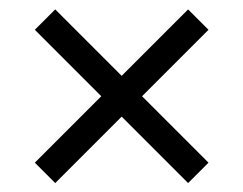

<svg xmlns="http://www.w3.org/2000/svg" viewBox="-20 -590 531 419"><path d="M100.5 -190.5 56 -235 201 -380 56 -525 100.5 -569.5 245.5 -424.5 390.5 -569.5 435 -525 290 -380 435 -235 390.5 -190.5 245.5 -335.5Z"/></svg>

Font: Encode Sans SemiCondensed SemiCondensed
Style: Regular
Weight: 400
Width: 4
Designer: Multiple Designers
Foundry: Impallari Type
Version: Version 3.000; ttfautohint (v1.8.3) -l 8 -r 50 -G 200 -x 14 